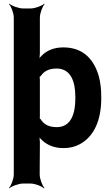

<svg xmlns="http://www.w3.org/2000/svg" viewBox="-20 -796 607 1045"><path d="M197 -505V-700C197 -724 211 -761 223 -774L221 -776C208 -764 171 -750 147 -750H105C81 -750 44 -764 31 -776L29 -774C41 -761 55 -724 55 -700V153C55 177 41 214 29 227L31 229C44 217 81 203 105 203H146C170 203 207 217 219 229L222 227C210 214 196 177 196 153L197 0V-23C197 -36 195 -52 191 -61L187 -59C191 -50 204 -37 213 -29C241 -5 277 10 326 10C359 10 388 3 414 -11C491 -52 531 -141 531 -259V-270C531 -310 527 -347 518 -380C493 -469 436 -538 325 -538C276 -538 240 -523 213 -499C204 -491 191 -477 187 -469L191 -467C195 -476 197 -492 197 -505ZM289 -104C246 -104 219 -119 202 -146C201 -148 194 -154 193 -153L196 -150C197 -151 197 -165 197 -167V-362C197 -364 196 -378 195 -379L193 -376C194 -375 202 -383 204 -385C220 -409 248 -423 288 -423C367 -423 390 -349 390 -270V-259C390 -180 368 -104 289 -104Z"/></svg>

Font: Asimov
Style: Edge
Weight: 500
Designer: Google
Version: Version 2.000980: 2014